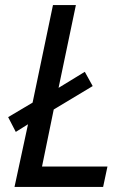

<svg xmlns="http://www.w3.org/2000/svg" viewBox="-20 -734 497 754"><path d="M37 0 90 -246 42 -216 12 -274 108 -331 188 -714H278L210 -389L313 -452L344 -396L191 -304L145 -80H402L385 0Z"/></svg>

Font: Noto Sans Display
Style: Italic
Weight: 400
Italic angle: -12°
Designer: Monotype Design Team
Foundry: Monotype Imaging Inc.
Version: Version 2.003